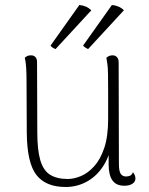

<svg xmlns="http://www.w3.org/2000/svg" viewBox="-20 -735 595 767"><path d="M430 -514Q440 -514 447 -507Q454 -500 454 -486L455 -80Q455 -52 462 -41Q469 -30 484 -30Q490 -30 498 -32.5Q506 -35 511 -47Q521 -35 521 -22Q521 -9 509 -1Q497 7 477 7Q444 7 429 -14.5Q414 -36 414 -78V-173L428 -184Q423 -123 397 -79Q371 -35 330.5 -11.5Q290 12 242 12Q163 12 125.5 -36Q88 -84 87 -205L86 -412Q86 -441 84.5 -465Q83 -489 79 -504Q83 -508 88.5 -511Q94 -514 104 -514Q115 -514 121.5 -507Q128 -500 128 -487L129 -206Q129 -136 141 -95Q153 -54 180 -37Q207 -20 251 -20Q275 -20 303 -31.5Q331 -43 356 -70.5Q381 -98 396.5 -144Q412 -190 412 -260Q412 -328 412 -371Q412 -414 411.5 -439.5Q411 -465 409 -479Q407 -493 405 -504Q408 -507 414 -510.5Q420 -514 430 -514ZM345 -694 202 -539Q196 -541 190 -545Q184 -549 182 -553L297 -715Q310 -714 322 -709Q334 -704 345 -694ZM475 -694 332 -539Q327 -541 321 -545Q315 -549 312 -553L427 -715Q440 -714 452.5 -709Q465 -704 475 -694Z"/></svg>

Font: Arima Thin ExtraLight
Style: Regular
Weight: 250
Version: Version 1.100